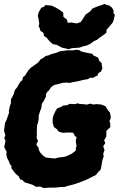

<svg xmlns="http://www.w3.org/2000/svg" viewBox="-25 -942 607 982"><path d="M197.6 19.8 182.6 12.4 159.2 13.4 144.2 4.4 124.8 -2.4 101.2 -9.4 89 -21.4 77 -25.4 71.8 -38.8 56.2 -52.2 50 -59.6 32.6 -82.6 34.6 -91.6 26 -102.2 20.8 -115.6 10.4 -137 7.4 -152.4 9 -165.4 -3.6 -189.6 -0.2 -204.6 3.2 -222.4 -3 -234.8 2.2 -251 -4.6 -274 1 -313.6 8.6 -330 21 -364.2 20.4 -374.8 25.6 -399 30.6 -412.8 31.2 -434.6 38.6 -447 44.8 -460 51.2 -481.6 62.4 -495.2 77.8 -522.4 88.6 -531.4 93.4 -548.8 102.2 -554.8 113 -571 118.8 -581 131.8 -594.8 149.4 -607.6 170.4 -622.6 182.8 -639.2 198.4 -646.8 208 -655.6 223.4 -659 237 -665.2 264 -672.4 282.4 -680 310.2 -683.4 320.4 -684.8 348.8 -684.4 364.2 -687.6 383.6 -684.6 388.6 -679.4 411.2 -673.8 431.8 -669.6 446.8 -667.2 453 -658.4 477 -647.4 482.4 -631 494.8 -619.6 495.4 -609.4 499 -592.8 491.6 -576.2 478 -567.6 474 -555.8 464.2 -551.4 450.8 -544 435.8 -544.4 423.4 -536.8 408.6 -534.8 391 -530.8 377.8 -527.4 359.4 -523.8 348.4 -522 331.6 -517.8 316.6 -519.6 304.4 -518.8 295.4 -518.4 284 -515 273.2 -512.4 262.2 -509.4 252.4 -507.4 244 -502.2 233.6 -493 227.2 -481.8 215.8 -470.8 209.8 -459.8 210.4 -448.2 203.4 -435.2 198 -423.8 189 -412 186.8 -391.4 180 -373 172.8 -351V-333.4L169.6 -315.8L164.4 -299.2L163.8 -281.6L163 -268L163.6 -252.6L162.2 -236L169.6 -221.2L161.2 -205.4L163.4 -197.6L172.6 -186.4V-179.6L178.4 -165L189.4 -151.8L195.8 -146.2L207.2 -137.4L214.6 -135.6L237.2 -133.2L254.2 -131.4L278 -137L295 -138.8L310 -141L323.6 -147.2L341 -155.2L351.6 -163.2L363 -172.2L362.4 -182.4L366.4 -194.8L364.2 -208L362.6 -218.2L364 -229.6L367.2 -239.4L357.6 -247.2L352.2 -258L347 -263.8L320.8 -264.2L302.4 -262.8L289 -264.2L273.4 -270L265.8 -281.4L250.8 -292L244.2 -314.4L244.4 -337.8L248.6 -352L260.2 -377.2L268.2 -388.2L285.2 -394.2L297.6 -402L320.2 -404.2L329.6 -410.8L360 -409.4L370.2 -413.6L383.6 -410.2L401.8 -409.2L418.6 -407L437.8 -412L451.8 -407.4L469.4 -409.6L494 -407L514.8 -398.6L522.6 -384.6L537.8 -365.2L542 -339.8L534.8 -322L538.6 -313.4L539.2 -291.8L519 -273L518.6 -242.8L507.2 -224.4L513.8 -211L502.8 -193.2L509.6 -174.6L502.6 -154.8L505.6 -143.6L497.8 -118.6L494 -95.6L490 -74.8L476.6 -61.2L465.4 -47L441.8 -35.2L417.8 -23.2L397.8 -15L381 -8.6L361.8 -2L339.6 4.4L323.8 8L307.4 13.8L281 14.8L260.2 17.4L223.2 17.8ZM326.2 -690.2 310.4 -694.2 292.2 -698.2 265.2 -712.6 245.2 -716.2 228.6 -730.6 219.4 -742 213.4 -749.4 199.4 -758.8 197.8 -773 181.2 -784.8 179.4 -794.8 172.2 -809.4 176 -820.2 171.4 -849.4 168.2 -861.6 173.4 -880.4 186.8 -903.2 198.6 -906.4 207.6 -916.2 231.6 -913.8 241 -912.6 254 -906 259.2 -903.8 282.8 -889.6 298.6 -877.4 299.2 -856 317.6 -841.4 321 -825.6 340.8 -826.8 367.4 -822 388 -829.6 403.4 -852.2 413 -868 434.4 -882.2 448.6 -899 479 -911.2 493 -916 495 -915 507.6 -921.8 522.6 -916.4 532.8 -914.2 547.4 -903.4 556.6 -886.6 554.6 -875.6 562.2 -866.4 557.2 -841.8 551 -826 529.8 -800.8 520.4 -790.6 518.4 -773.2 509.6 -767 483.4 -748.4 471.6 -738.8 453.6 -730.6 438.6 -719 418.6 -709.2 401 -705.4 381.4 -698.4 342 -695.6Z"/></svg>

Font: Winky Rough
Style: Italic
Weight: 400
Italic angle: -8.97852°
Designer: Simon Atzbach
Foundry: typofactur
Version: Version 1.206